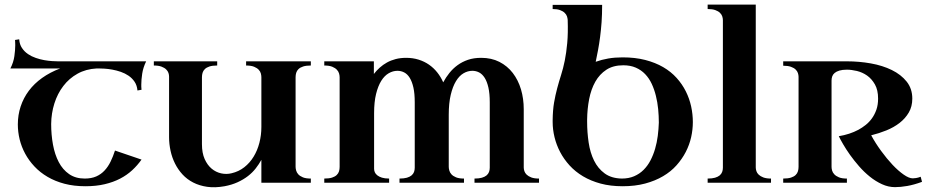

<svg xmlns="http://www.w3.org/2000/svg" viewBox="-20 -790 4020 830"><path d="M24.9 -494.1Q38.6 -521 42.2 -547.6Q45.9 -574.2 45.9 -594.2Q45.9 -599.6 45.7 -603.8Q45.4 -607.9 45.4 -610.8Q44.9 -614.3 44.9 -617.2L63 -620.1Q64.5 -598.1 75 -582.5Q85.4 -566.9 100.8 -556.4Q116.2 -545.9 134.8 -539.6Q153.3 -533.2 171.4 -530Q189.5 -526.9 204.8 -525.9Q220.2 -524.9 230 -524.9H611.8Q598.6 -497.6 594.7 -471.2Q590.8 -444.8 590.8 -424.8Q590.8 -419.4 590.8 -415.3Q590.8 -411.1 591.3 -408.2Q591.3 -404.8 591.8 -401.9L574.2 -398.9Q572.3 -420.9 561.8 -436.5Q551.3 -452.1 535.9 -462.6Q520.5 -473.1 502 -479.5Q483.4 -485.8 465.6 -489Q447.8 -492.2 432.1 -493.2Q416.5 -494.1 407.2 -494.1H397.9Q351.6 -491.7 315.2 -471.4Q278.8 -451.2 253.7 -418.2Q228.5 -385.3 215.1 -342.8Q201.7 -300.3 201.2 -253.9Q201.2 -207.5 209 -164.8Q216.8 -122.1 233.9 -89.4Q251 -56.6 278.8 -37.4Q306.6 -18.1 346.2 -18.1Q375 -18.1 396 -27.3Q417 -36.6 432.1 -53Q447.3 -69.3 458 -91.3Q468.8 -113.3 477.1 -139.2L591.8 -100.1Q574.2 -75.2 551.5 -54.2Q528.8 -33.2 499.3 -17.8Q469.7 -2.4 432.6 6.3Q395.5 15.1 349.1 15.1Q299.8 15.1 259 4.4Q218.3 -6.3 185.8 -25.4Q153.3 -44.4 129.2 -70.1Q105 -95.7 88.9 -125.5Q72.8 -155.3 64.9 -187.5Q57.1 -219.7 57.1 -252Q57.1 -293 69.3 -329.8Q81.5 -366.7 104.7 -397.7Q127.9 -428.7 162.1 -453.1Q196.3 -477.5 240.2 -494.1Z M918.9 -506.8Q898.4 -506.8 885.7 -502.7Q873 -498.5 865.7 -491.5Q858.4 -484.4 855.7 -475.3Q853 -466.3 853 -456.1V-167Q853 -128.9 864.7 -102.5Q876.5 -76.2 895 -60.8Q913.6 -45.4 936.3 -40.5Q959 -35.6 981 -41Q1012.2 -48.3 1036.1 -67.1Q1060.1 -85.9 1076.4 -112.8Q1092.8 -139.6 1101.3 -172.6Q1109.9 -205.6 1109.9 -241.2V-456.1Q1109.9 -463.4 1107.7 -472.2Q1105.5 -481 1098.4 -488.5Q1091.3 -496.1 1078.4 -501.5Q1065.4 -506.8 1043.9 -506.8V-524.9H1323.7V-506.8Q1303.7 -506.8 1290.8 -502.7Q1277.8 -498.5 1270.5 -491.5Q1263.2 -484.4 1260.5 -475.3Q1257.8 -466.3 1257.8 -456.1V-68.8Q1257.8 -61.5 1260.3 -52.7Q1262.7 -43.9 1269.5 -36.4Q1276.4 -28.8 1289.3 -23.4Q1302.2 -18.1 1323.7 -18.1V0H1109.9V-99.1Q1099.6 -80.1 1085.4 -62Q1071.3 -43.9 1051.8 -28.8Q1032.2 -13.7 1007.1 -2.2Q981.9 9.3 950.7 15.1Q909.2 22.5 875.5 17.6Q841.8 12.7 815.2 -1Q788.6 -14.6 769 -35.9Q749.5 -57.1 736.6 -83Q723.6 -108.9 717.3 -138.2Q710.9 -167.5 710.9 -196.8V-459Q710.9 -466.3 708.3 -474.6Q705.6 -482.9 698.2 -490Q690.9 -497.1 678 -502Q665 -506.8 645 -506.8V-524.9H918.9Z M1381.8 -524.9H1596.2V-470.2Q1607.4 -484.9 1621.6 -497.6Q1635.7 -510.3 1652.8 -519.8Q1669.9 -529.3 1690.7 -534.7Q1711.4 -540 1735.8 -540Q1764.6 -540 1789.6 -532.2Q1814.5 -524.4 1834.5 -510.5Q1854.5 -496.6 1870.1 -477.1Q1885.7 -457.5 1896 -434.1Q1907.2 -455.1 1922.6 -474.4Q1938 -493.7 1958 -508.3Q1978 -522.9 2003.2 -531.5Q2028.3 -540 2060.1 -540Q2104.5 -540 2138.9 -522.5Q2173.3 -504.9 2196.8 -474.4Q2220.2 -443.8 2232.2 -403.6Q2244.1 -363.3 2244.1 -317.9V-65.9Q2244.1 -58.6 2246.8 -50.3Q2249.5 -42 2256.8 -34.9Q2264.2 -27.8 2276.9 -22.9Q2289.6 -18.1 2310.1 -18.1V0H2031.2V-18.1Q2050.3 -18.1 2063 -21.7Q2075.7 -25.4 2083.3 -31.7Q2090.8 -38.1 2094 -46.6Q2097.2 -55.2 2097.2 -64.9V-348.1Q2097.2 -385.7 2091.3 -411.6Q2085.4 -437.5 2075.2 -453.6Q2064.9 -469.7 2051.3 -476.8Q2037.6 -483.9 2022 -483.9Q2002 -483.9 1983.6 -473.1Q1965.3 -462.4 1951.2 -439.2Q1937 -416 1928.5 -380.1Q1919.9 -344.2 1919.9 -293.9V-68.8Q1919.9 -61.5 1922.4 -52.7Q1924.8 -43.9 1931.6 -36.4Q1938.5 -28.8 1951.4 -23.4Q1964.4 -18.1 1985.8 -18.1V0H1707V-18.1Q1726.1 -18.1 1738.8 -21.7Q1751.5 -25.4 1759 -31.7Q1766.6 -38.1 1769.8 -46.6Q1772.9 -55.2 1772.9 -64.9V-348.1Q1772.9 -385.7 1767.1 -411.6Q1761.2 -437.5 1751.2 -453.6Q1741.2 -469.7 1727.5 -476.8Q1713.9 -483.9 1698.2 -483.9Q1678.7 -483.9 1660.4 -473.4Q1642.1 -462.9 1628.2 -440.7Q1614.3 -418.5 1605.7 -383.8Q1597.2 -349.1 1597.2 -300.8V-60.1Q1597.2 -52.7 1600.3 -45.4Q1603.5 -38.1 1611.1 -32Q1618.7 -25.9 1631.1 -22Q1643.6 -18.1 1662.1 -18.1V0H1381.8V-18.1Q1402.3 -18.1 1415.3 -22.2Q1428.2 -26.4 1435.5 -33.4Q1442.9 -40.5 1445.6 -49.6Q1448.2 -58.6 1448.2 -68.8V-456.1Q1448.2 -463.4 1445.8 -472.2Q1443.4 -481 1436.3 -488.5Q1429.2 -496.1 1416.3 -501.5Q1403.3 -506.8 1381.8 -506.8Z M2369.1 -769H2583Q2583 -728.5 2580.6 -694.3Q2578.1 -660.2 2574.2 -630.4Q2570.3 -600.6 2565.4 -574.2Q2560.5 -547.9 2555.2 -522.9Q2581.1 -532.2 2609.4 -537.1Q2637.7 -542 2671.4 -542Q2725.6 -542 2769.3 -530.8Q2813 -519.5 2846.9 -499.8Q2880.9 -480 2905 -453.1Q2929.2 -426.3 2944.8 -395Q2960.4 -363.8 2967.8 -329.8Q2975.1 -295.9 2975.1 -262.2Q2975.1 -230 2967.8 -197Q2960.4 -164.1 2944.6 -133.3Q2928.7 -102.5 2904.5 -75.4Q2880.4 -48.3 2846.4 -28.3Q2812.5 -8.3 2769 3.4Q2725.6 15.1 2671.4 15.1Q2619.1 15.1 2576.7 3.7Q2534.2 -7.8 2500.5 -27.8Q2466.8 -47.9 2442.1 -75Q2417.5 -102.1 2401.4 -132.8Q2385.3 -163.6 2377.2 -196.8Q2369.1 -230 2369.1 -262.2V-271Q2369.6 -314 2375.2 -346.7Q2380.9 -379.4 2388.7 -408.4Q2396.5 -437.5 2405.5 -465.8Q2414.6 -494.1 2421.4 -527.8Q2428.2 -561.5 2432.1 -604Q2436 -646.5 2434.1 -704.1Q2433.6 -711.4 2430.9 -719.5Q2428.2 -727.5 2420.9 -734.6Q2413.6 -741.7 2401.1 -746.3Q2388.7 -751 2369.1 -751ZM2518.1 -264.2Q2518.1 -217.8 2524.7 -173.8Q2531.2 -129.9 2548.1 -95.7Q2564.9 -61.5 2594 -40.3Q2623 -19 2668 -18.1Q2697.8 -18.1 2721.2 -28.1Q2744.6 -38.1 2762.2 -55.7Q2779.8 -73.2 2792 -96.7Q2804.2 -120.1 2812 -147Q2819.8 -173.8 2823.5 -202.6Q2827.1 -231.4 2828.1 -259.8Q2828.1 -288.6 2825.2 -318.4Q2822.3 -348.1 2815.4 -375.7Q2808.6 -403.3 2797.4 -427.5Q2786.1 -451.7 2769 -469.5Q2752 -487.3 2728.5 -497.6Q2705.1 -507.8 2674.3 -507.8Q2630.9 -507.8 2601.3 -488.5Q2571.8 -469.2 2553.5 -436.8Q2535.2 -404.3 2526.9 -361.8Q2518.6 -319.3 2518.1 -272.9Z M3039.1 -18.1Q3058.1 -18.1 3070.8 -21.7Q3083.5 -25.4 3091.1 -31.7Q3098.6 -38.1 3101.8 -46.6Q3105 -55.2 3105 -64.9V-703.1Q3105 -710.4 3102.3 -719Q3099.6 -727.5 3092.3 -734.6Q3085 -741.7 3072.3 -746.3Q3059.6 -751 3039.1 -751V-770H3247.1V-65.9Q3247.1 -58.6 3249.8 -50.3Q3252.4 -42 3259.8 -34.9Q3267.1 -27.8 3280 -22.9Q3293 -18.1 3313 -18.1V0H3039.1Z M3965.8 -3.9Q3931.2 8.8 3902.1 13.9Q3873 19 3849.1 19Q3820.3 19 3792.7 6.3Q3765.1 -6.3 3740.2 -26.4Q3715.3 -46.4 3693.6 -71.3Q3671.9 -96.2 3654.5 -120.6Q3637.2 -145 3624.8 -166.5Q3612.3 -188 3606 -201.2Q3653.3 -209 3690.9 -229Q3707 -237.8 3722.2 -249.8Q3737.3 -261.7 3749.3 -278.3Q3761.2 -294.9 3768.6 -315.9Q3775.9 -336.9 3775.9 -363.8Q3775.9 -400.9 3762.2 -425Q3748.5 -449.2 3728.3 -463.4Q3708 -477.5 3684.3 -483.2Q3660.6 -488.8 3641.1 -488.8Q3621.6 -488.8 3608.6 -484.9Q3595.7 -481 3588.1 -474.6Q3580.6 -468.3 3577.6 -459.7Q3574.7 -451.2 3574.7 -441.9V-68.8Q3574.7 -61.5 3577.1 -52.7Q3579.6 -43.9 3586.7 -36.4Q3593.8 -28.8 3606.7 -23.4Q3619.6 -18.1 3641.1 -18.1V0H3365.7V-18.1Q3386.2 -18.1 3399.2 -22.2Q3412.1 -26.4 3419.4 -33.4Q3426.8 -40.5 3429.4 -49.6Q3432.1 -58.6 3432.1 -68.8V-458Q3432.1 -465.3 3429.4 -473.9Q3426.8 -482.4 3419.4 -489.5Q3412.1 -496.6 3399.2 -501.2Q3386.2 -505.9 3365.7 -505.9V-524.9H3641.1Q3693.8 -524.9 3744.6 -515.9Q3795.4 -506.8 3835.2 -487.3Q3875 -467.8 3899.4 -437.3Q3923.8 -406.7 3923.8 -363.8Q3923.8 -329.6 3908.7 -303.7Q3893.6 -277.8 3868.7 -258.5Q3843.8 -239.3 3811.8 -226.3Q3779.8 -213.4 3746.1 -205.1Q3764.6 -170.9 3789.1 -137.5Q3813.5 -104 3838.4 -77.6Q3863.3 -51.3 3886.5 -35.2Q3909.7 -19 3925.8 -19Q3930.7 -19 3939.7 -20.3Q3948.7 -21.5 3960 -25.9Z"/></svg>

Font: Uncial Antiqua
Style: Regular
Weight: 400
Version: Version 1.000